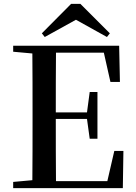

<svg xmlns="http://www.w3.org/2000/svg" viewBox="-20 -971 700 991"><path d="M395 -951H347L196 -799L211 -780L372 -869L532 -780L547 -799ZM550 -548H599L595 -735H48V-704L147 -695C148 -595 148 -495 148 -393V-342C148 -241 148 -140 147 -41L48 -32V0H614L617 -192H570L534 -36H269C268 -138 268 -241 268 -357H429L443 -255H483V-496H443L429 -391H268C268 -499 268 -600 269 -699H516Z"/></svg>

Font: Noto Serif CJK JP SemiBold
Style: Regular
Weight: 600
Designer: Ryoko NISHIZUKA 西塚涼子 (kana & ideographs); Frank Grießhammer (Latin, Greek & Cyrillic); Wenlong ZHANG 张文龙 (bopomofo); San
Foundry: Adobe
Version: Version 2.001;hotconv 1.1.0;makeotfexe 2.6.0